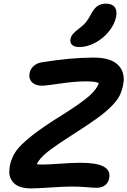

<svg xmlns="http://www.w3.org/2000/svg" viewBox="-20 -1068 701 1057"><path d="M418 -809.1Q389.6 -809.1 377 -821Q364.3 -833 368.2 -854Q371.6 -869.1 381.8 -881.3Q392.1 -893.6 413.1 -909.2Q439 -928.7 453.4 -946.3Q467.8 -963.9 482.9 -993.2Q499.5 -1023.9 518.3 -1035.9Q537.1 -1047.9 563 -1047.9Q597.2 -1047.9 611.6 -1028.8Q626 -1009.8 619.1 -975.1Q610.4 -932.1 578.1 -893.3Q545.9 -854.5 502.4 -831.8Q459 -809.1 418 -809.1ZM151.9 -30.8Q120.6 -30.8 97.2 -37.6Q73.7 -44.4 60.3 -56.4Q46.9 -68.4 39.1 -84.5Q31.2 -100.6 31.2 -118.7Q31.2 -136.7 34.2 -155.8Q43 -198.7 67.1 -234.4Q91.3 -270 154.5 -320.3Q217.8 -370.6 332 -440.9Q432.6 -504.9 473.1 -541.5Q513.7 -578.1 523.9 -610.8Q502.9 -620.1 456.1 -620.1Q392.1 -620.1 312 -608.2Q231.9 -596.2 210.9 -596.2Q175.8 -596.2 156.5 -615Q137.2 -633.8 143.1 -667Q148.4 -689.5 165.5 -704.8Q182.6 -720.2 210 -725.1Q372.6 -751 496.1 -751Q590.3 -751 630.6 -709.7Q670.9 -668.5 658.2 -602.1Q651.4 -566.9 637.7 -540.3Q624 -513.7 593.5 -482.9Q563 -452.1 518.6 -419.7Q474.1 -387.2 398.9 -338.9Q287.6 -268.1 242.4 -232.2Q197.3 -196.3 182.1 -164.1Q199.7 -162.1 213.9 -162.1Q242.7 -162.1 313 -167Q383.3 -171.9 422.9 -171.9Q511.7 -171.9 550.5 -150.9Q589.4 -129.9 581.1 -86.9Q576.2 -61.5 557.9 -47.9Q539.6 -34.2 512.2 -34.2Q494.6 -34.2 455.3 -37.6Q416 -41 377 -41Q334 -41 258.3 -35.9Q182.6 -30.8 151.9 -30.8Z"/></svg>

Font: Shantell Sans Bouncy
Style: Italic
Weight: 600
Italic angle: -11.31°
Designer: Stephen Nixon, Anya Danilova, Shantell Martin
Foundry: Arrow Type
Version: Version 1.006;[9816181b4]